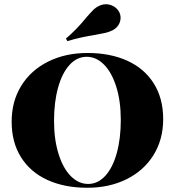

<svg xmlns="http://www.w3.org/2000/svg" viewBox="-20 -872 825 906"><path d="M750 -310Q750 -214 704.5 -140.5Q659 -67 577.5 -26.5Q496 14 392 14Q285 14 204.5 -22.5Q124 -59 79.5 -129.5Q35 -200 35 -298Q35 -394 80.5 -467.5Q126 -541 207.5 -581.5Q289 -622 393 -622Q500 -622 580.5 -585.5Q661 -549 705.5 -478.5Q750 -408 750 -310ZM235 -302Q235 -213 256.5 -145Q278 -77 314.5 -40.5Q351 -4 396 -4Q442 -4 477 -42.5Q512 -81 531 -149.5Q550 -218 550 -306Q550 -395 528.5 -463Q507 -531 470.5 -567.5Q434 -604 389 -604Q343 -604 308 -565.5Q273 -527 254 -458.5Q235 -390 235 -302ZM480 -852Q499 -852 516.5 -842Q534 -832 543 -814Q549 -802 549 -788Q549 -770 539 -754Q529 -738 511 -729Q495 -721 478 -717Q461 -713 432 -708Q361 -697 298 -678L291 -690Q343 -734 387 -789Q408 -813 420 -825Q432 -837 449 -845Q465 -852 480 -852Z"/></svg>

Font: Playfair Display SC Black
Style: Regular
Weight: 900
Designer: Claus Eggers Sørensen
Foundry: Claus Eggers Sørensen
Version: Version 1.200; ttfautohint (v1.6)